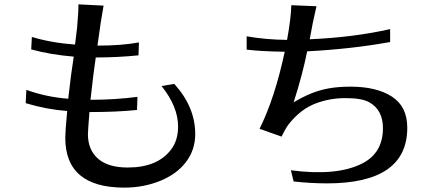

<svg xmlns="http://www.w3.org/2000/svg" viewBox="-20 -814 2040 886"><path d="M98.6 -337.9 101.6 -399.4Q192.4 -366.2 294.9 -358.4Q307.6 -474.6 320.3 -552.7Q213.9 -561.5 124 -585.9L127 -643.6Q216.8 -616.2 326.2 -608.4Q329.1 -635.7 332.5 -659.7Q335.9 -683.6 336.9 -701.2Q337.9 -718.8 339.8 -739.7Q341.8 -760.7 341.8 -780.3V-793.9L458 -788.1Q446.3 -726.6 429.7 -603.5Q541 -603.5 621.1 -618.2L619.1 -558.6Q521.5 -548.8 421.9 -548.8Q412.1 -485.4 397.5 -353.5Q512.7 -353.5 614.3 -367.2L612.3 -306.6Q520.5 -296.9 392.6 -296.9Q385.7 -206.1 385.7 -195.3Q385.7 -123 432.1 -82Q478.5 -41 569.3 -41Q707 -41 769.5 -124Q801.8 -166 801.8 -230.5Q801.8 -321.3 725.6 -417L784.2 -426.8Q880.9 -320.3 880.9 -195.3Q880.9 -122.1 837.9 -65.9Q794.9 -9.8 718.3 21Q641.6 51.8 553.7 51.8Q281.2 51.8 281.2 -178.7Q281.2 -206.1 290 -301.8Q196.3 -308.6 98.6 -337.9Z M1118.2 -585V-646.5Q1206.1 -630.9 1304.7 -629.9Q1323.2 -731.4 1324.2 -790L1440.4 -785.2Q1435.5 -761.7 1429.7 -736.8Q1423.8 -711.9 1419.9 -689.5L1409.2 -632.8Q1612.3 -641.6 1780.3 -679.7V-620.1Q1603.5 -587.9 1397.5 -577.1Q1375 -465.8 1335 -341.8Q1418.9 -392.6 1497.1 -406.2Q1541 -414.1 1597.7 -414.1Q1717.8 -414.1 1788.6 -368.2Q1859.4 -322.3 1859.4 -224.6Q1859.4 32.2 1489.3 32.2Q1414.1 32.2 1335 23.4L1322.3 -28.3Q1536.1 0 1653.3 -60.5Q1747.1 -109.4 1747.1 -222.7Q1747.1 -307.6 1682.6 -342.8Q1648.4 -361.3 1574.2 -361.3Q1500 -361.3 1433.6 -335.4Q1367.2 -309.6 1313.5 -242.2Q1299.8 -225.6 1279.3 -183.6L1177.7 -219.7Q1248 -360.4 1293.9 -575.2Q1179.7 -577.1 1118.2 -585Z"/></svg>

Font: GenEi LateGo v2
Style: Medium
Weight: 500
Designer: o_tamon (Modified)
Foundry: o_tamon / Adobe Systems Incorporated / FONT 910 / Philipp H. Poll
Version: Version 2.1;Original Version 1.004